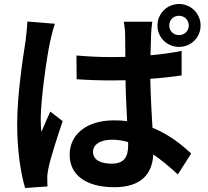

<svg xmlns="http://www.w3.org/2000/svg" viewBox="-20 -880 1040 962"><path d="M255 -761 117 -772C116 -740 111 -702 108 -674C96 -597 66 -408 66 -257C66 -122 85 -7 106 62L218 54C217 40 217 23 217 12C216 2 219 -20 222 -34C233 -89 266 -190 294 -273L232 -321C218 -288 201 -254 188 -219C185 -239 184 -265 184 -284C184 -384 216 -604 231 -671C235 -689 247 -740 255 -761ZM828 -752C828 -780 849 -801 877 -801C904 -801 926 -780 926 -752C926 -725 904 -704 877 -704C849 -704 828 -725 828 -752ZM769 -752C769 -692 817 -645 877 -645C937 -645 985 -692 985 -752C985 -812 937 -860 877 -860C817 -860 769 -812 769 -752ZM622 -168V-151C622 -92 601 -60 539 -60C486 -60 446 -78 446 -119C446 -157 484 -180 541 -180C568 -180 595 -176 622 -168ZM743 -771H600C604 -752 607 -721 607 -705L608 -595L538 -594C478 -594 420 -597 363 -602L364 -483C422 -479 480 -477 538 -477L609 -478C610 -407 614 -334 617 -273C596 -276 574 -277 551 -277C415 -277 329 -207 329 -105C329 0 415 58 553 58C689 58 743 -10 748 -106C788 -79 829 -45 871 -6L938 -111C891 -154 828 -206 744 -240C740 -308 735 -388 733 -485C788 -489 841 -495 890 -502V-625C841 -615 788 -608 734 -603L737 -707C738 -728 740 -752 743 -771Z"/></svg>

Font: Noto Sans TC
Style: Bold
Weight: 700
Designer: Ryoko NISHIZUKA 西塚涼子 (kana, bopomofo & ideographs); Paul D. Hunt (Latin, Greek & Cyrillic); Sandoll Communications 산돌커뮤니
Foundry: Adobe
Version: Version 2.004;hotconv 1.0.118;makeotfexe 2.5.65603